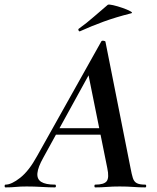

<svg xmlns="http://www.w3.org/2000/svg" viewBox="-58 -814 683 834"><path d="M-34 0Q-38 0 -38 -6Q-38 -12 -34 -12Q-8 -12 30 -42Q68 -72 103 -136L382 -634Q384 -638 391.5 -637Q399 -636 400 -633L509 -84Q514 -57 519 -41Q524 -25 536 -18.5Q548 -12 573 -12Q577 -12 577 -6Q577 0 573 0Q547 0 520.5 -2Q494 -4 462 -4Q431 -4 406.5 -2Q382 0 356 0Q352 0 352 -6Q352 -12 356 -12Q394 -12 405.5 -27Q417 -42 408 -84L323 -505L379 -582L130 -129Q107 -88 104.5 -62Q102 -36 121 -24Q140 -12 181 -12Q185 -12 185 -6Q185 0 180 0Q157 0 123.5 -2Q90 -4 58 -4Q29 -4 10.5 -2Q-8 0 -34 0ZM171 -229 186 -257H405L407 -229ZM289 -678Q285 -677 283 -682.5Q281 -688 284 -689Q320 -715 350 -741.5Q380 -768 410 -793Q414 -796 433.5 -791.5Q453 -787 474.5 -779.5Q496 -772 508.5 -765Q521 -758 511 -756Q444 -739 392 -720Q340 -701 289 -678Z"/></svg>

Font: Cormorant Garamond Light
Style: Italic
Weight: 300
Italic angle: -10°
Designer: Christian Thalmann (Catharsis Fonts)
Foundry: Catharsis Fonts
Version: Version 4.001